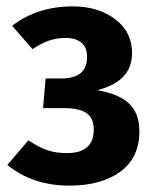

<svg xmlns="http://www.w3.org/2000/svg" viewBox="-20 -566 488 602"><path d="M394 -400Q394 -355 367.5 -326.5Q341 -298 285 -283Q352 -272 384.5 -241.5Q417 -211 417 -154Q417 -71 357 -27.5Q297 16 198 16Q82 16 3 -49L69 -126Q102 -104 128.5 -95Q155 -86 190 -86Q274 -86 274 -160Q274 -196 251 -211.5Q228 -227 182 -227H115L123 -320H172Q253 -320 253 -387Q253 -418 235 -432.5Q217 -447 186 -447Q157 -447 133 -438.5Q109 -430 82 -412L18 -485Q97 -546 208 -546Q288 -546 341 -506Q394 -466 394 -400Z"/></svg>

Font: Fira Sans Condensed SemiBold
Style: Regular
Weight: 600
Width: 3
Designer: bBox Type GmbH & Carrois Corporate GbR & Edenspiekermann AG
Foundry: bBox Type GmbH & Carrois Corporate GbR & Edenspiekermann AG
Version: Version 4.301